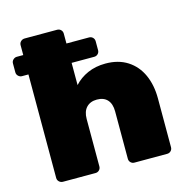

<svg xmlns="http://www.w3.org/2000/svg" viewBox="-104 -815 920 919"><g transform="rotate(-15 356.0 -355.0)"><path d="M97 0Q86 0 78 -7.5Q70 -15 70 -26V-539H38Q28 -539 20 -546.5Q12 -554 12 -565V-609Q12 -620 20 -627.5Q28 -635 38 -635H70V-684Q70 -695 78 -702.5Q86 -710 97 -710H258Q269 -710 276.5 -702.5Q284 -695 284 -684V-635H396Q407 -635 414.5 -627.5Q422 -620 422 -609V-565Q422 -554 414.5 -546.5Q407 -539 396 -539H284V-429Q311 -459 350.5 -476.5Q390 -494 439 -494Q503 -494 548 -465Q593 -436 616 -385Q639 -334 639 -268V-26Q639 -15 631.5 -7.5Q624 0 613 0H451Q440 0 432.5 -7.5Q425 -15 425 -26V-261Q425 -298 407 -318Q389 -338 355 -338Q322 -338 303 -318Q284 -298 284 -261V-26Q284 -15 276.5 -7.5Q269 0 258 0Z"/></g></svg>

Font: Rubik ExtraBold
Style: Regular
Weight: 800
Designer: Hubert and Fischer
Foundry: Hubert and Fischer
Version: Version 2.300;gftools[0.9.30]